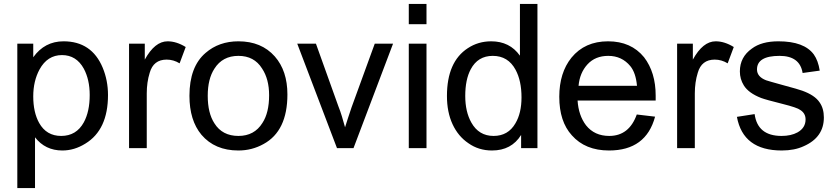

<svg xmlns="http://www.w3.org/2000/svg" viewBox="-20 -753 4247 976"><path d="M68 203V-531H149V-462Q207 -543 303 -543Q446 -543 502 -409Q529 -344 529 -270Q529 -93 414 -23Q358 12 297 12Q210 12 158 -55V203ZM149 -263Q149 -182 179 -128Q216 -62 291 -62Q368 -62 406 -131Q436 -186 436 -270Q436 -348 406 -404Q368 -473 295 -473Q221 -473 181 -400Q149 -341 149 -263Z M636 0V-531H716V-450Q767 -543 832 -543Q877 -543 924 -514L893 -431Q862 -450 827 -450Q760 -450 741 -383Q726 -335 726 -278V0Z M943 -266Q943 -414 1025 -484Q1093 -543 1192 -543Q1309 -543 1377 -466Q1441 -393 1441 -273Q1441 -87 1320 -21Q1261 12 1192 12Q1072 12 1004 -68Q943 -141 943 -266ZM1036 -266Q1036 -178 1070 -126Q1110 -62 1192 -62Q1273 -62 1314 -128Q1348 -180 1348 -269Q1348 -351 1312 -405Q1272 -469 1192 -469Q1111 -469 1070 -404Q1036 -352 1036 -266Z M1693 0 1491 -531H1586L1700 -213Q1710 -188 1718 -161.5Q1726 -135 1734 -106Q1741 -128 1749 -153Q1757 -178 1767 -207L1885 -531H1978L1777 0Z M2058 -630V-733H2148V-630ZM2058 0V-531H2148V0Z M2629 0V-67Q2580 12 2481 12Q2413 12 2361 -25Q2309 -60 2280.5 -121.5Q2252 -183 2252 -265Q2252 -439 2358 -508Q2411 -543 2477 -543Q2571 -543 2623 -470V-733H2712V0ZM2345 -265Q2345 -185 2376 -130Q2414 -62 2489 -62Q2563 -62 2600 -126Q2631 -178 2631 -258Q2631 -342 2601 -398Q2563 -469 2485 -469Q2409 -469 2373 -401Q2345 -349 2345 -265Z M3310 -160Q3264 12 3076 12Q2955 12 2887 -65Q2823 -135 2823 -261Q2823 -383 2885 -460Q2953 -543 3071 -543Q3188 -543 3254 -462Q3313 -385 3313 -267V-242H2916Q2921 -166 2959 -116Q3002 -62 3077 -62Q3178 -62 3217 -171ZM3218 -317Q3212 -383 3184 -417Q3141 -469 3072 -469Q3006 -469 2966.5 -426Q2927 -383 2921 -317Z M3422 0V-531H3502V-450Q3553 -543 3618 -543Q3663 -543 3710 -514L3679 -431Q3648 -450 3613 -450Q3546 -450 3527 -383Q3512 -335 3512 -278V0Z M3816 -173Q3831 -62 3953 -62Q4001 -62 4034 -80Q4075 -103 4075 -146Q4075 -177 4048 -194Q4033 -206 3957 -225Q3873 -246 3849 -255Q3785 -280 3761 -319Q3741 -351 3741 -390Q3741 -463 3802 -506Q3851 -543 3937 -543Q4068 -543 4117 -476Q4139 -445 4147 -394L4060 -382Q4046 -469 3943 -469Q3828 -469 3828 -400Q3828 -363 3874 -345Q3881 -343 3900.5 -337Q3920 -331 3954 -322Q3999 -310 4024.5 -302.5Q4050 -295 4058 -292Q4122 -269 4146 -233Q4168 -202 4168 -156Q4168 -55 4066 -10Q4019 12 3954 12Q3757 12 3726 -159Z"/></svg>

Font: MongolianScript
Style: Regular
Weight: 400
Designer: Bolorsoft LLC, NUM
Foundry: Bolorsoft LLC
Version: Version 3.2